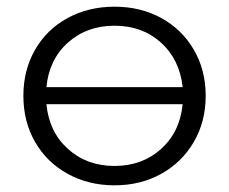

<svg xmlns="http://www.w3.org/2000/svg" viewBox="-20 -550 686 575"><path d="M596 -263Q596 -186 560.5 -125Q525 -64 463 -29.5Q401 5 323 5Q245 5 182.5 -29.5Q120 -64 85 -125Q50 -186 50 -263Q50 -340 85 -401Q120 -462 182.5 -496Q245 -530 323 -530Q401 -530 463 -496Q525 -462 560.5 -401Q596 -340 596 -263ZM119 -289H527Q518 -372 462 -422.5Q406 -473 323 -473Q240 -473 183.5 -422.5Q127 -372 119 -289ZM527 -238H119Q127 -155 183.5 -104Q240 -53 323 -53Q406 -53 462.5 -104Q519 -155 527 -238Z"/></svg>

Font: Montserrat-Regular
Style: Regular
Weight: 400
Version: Version 7.200